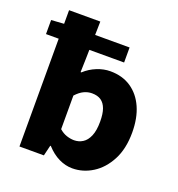

<svg xmlns="http://www.w3.org/2000/svg" viewBox="-129 -805 858 924"><g transform="rotate(20 300.0 -343.0)"><path d="M342 12Q307 12 273 -4.5Q239 -21 209 -54H206L193 0H68V-698H228L224 -506L222 -437H226Q253 -462 287.5 -476Q322 -490 356 -490Q418 -490 462.5 -460Q507 -430 531 -376Q555 -322 555 -248Q555 -165 524.5 -107Q494 -49 445.5 -18.5Q397 12 342 12ZM304 -118Q328 -118 348 -130.5Q368 -143 380 -171Q392 -199 392 -245Q392 -285 383 -310Q374 -335 356 -347.5Q338 -360 309 -360Q288 -360 268 -350.5Q248 -341 228 -319V-147Q246 -131 266 -124.5Q286 -118 304 -118ZM3 -552V-624L79 -629H403V-552Z"/></g></svg>

Font: Source Code Pro ExtraBold
Style: Regular
Weight: 800
Monospace: yes
Designer: Paul D. Hunt, Teo Tuominen
Foundry: Adobe Systems Incorporated
Version: Version 1.018;hotconv 1.0.116;makeotfexe 2.5.65601